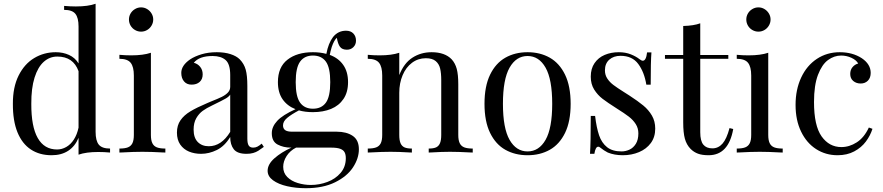

<svg xmlns="http://www.w3.org/2000/svg" viewBox="-20 -804 4654 1012"><path d="M560.1 -21V0Q528.3 -2.9 498 -2.9Q433.6 -2.9 394 11.2V-77.6Q375.5 -32.7 339.6 -9.3Q303.7 14.2 252 14.2Q188.5 14.2 142.6 -16.1Q96.7 -46.4 72 -106.9Q47.4 -167.5 47.9 -256.8Q47.4 -344.2 78.1 -405.8Q108.9 -467.3 160.4 -498Q211.9 -528.8 273.9 -528.8Q312 -528.8 343.8 -514.4Q375.5 -500 394 -469.7V-664.1Q394 -710.4 377.2 -731.2Q360.4 -752 317.9 -752V-772.9Q349.6 -770 379.9 -770Q444.3 -770 483.9 -784.2V-108.9Q483.9 -62.5 500.7 -41.7Q517.6 -21 560.1 -21ZM394 -131.3V-428.7Q366.2 -505.9 282.2 -505.9Q241.7 -505.9 210.7 -478.3Q179.7 -450.7 162.1 -394.8Q144.5 -338.9 145 -256.8Q144.5 -136.7 179 -76.4Q213.4 -16.1 280.8 -16.1Q306.2 -16.1 329.3 -29.3Q352.5 -42.5 369.4 -68.6Q386.2 -94.7 394 -131.3Z M609.9 0ZM787.6 -701.2Q787.6 -684.1 778.8 -669.2Q770 -654.3 755.4 -645.8Q740.7 -637.2 723.6 -637.2Q706.5 -637.2 691.7 -645.8Q676.8 -654.3 668.2 -669.2Q659.7 -684.1 659.7 -701.2Q659.7 -718.3 668.2 -732.9Q676.8 -747.6 691.7 -756.3Q706.5 -765.1 723.6 -765.1Q740.7 -765.1 755.4 -756.3Q770 -747.6 778.8 -732.9Q787.6 -718.3 787.6 -701.2ZM851.6 -21V0L836.4 -0.5Q774.9 -3.9 730.5 -3.9Q686 -3.9 624.5 -0.5L609.4 0V-21Q637.7 -21 654.1 -27.3Q670.4 -33.7 678 -49.3Q685.5 -64.9 685.5 -92.8V-405.8Q685.5 -452.1 668.7 -473.1Q651.9 -494.1 609.4 -494.1V-515.1Q640.6 -512.2 671.4 -512.2Q734.9 -512.2 775.4 -525.9V-92.8Q775.4 -64.9 783 -49.3Q790.5 -33.7 806.9 -27.3Q823.2 -21 851.6 -21Z M1243.7 -491.2Q1266.6 -467.8 1275.1 -436.8Q1283.7 -405.8 1283.7 -351.1V-73.2Q1283.7 -48.3 1290.8 -37.1Q1297.9 -25.9 1314.5 -25.9Q1326.7 -25.9 1336.9 -31.2Q1347.2 -36.6 1359.4 -46.9L1370.6 -29.8Q1353 -16.6 1341.3 -9.3Q1329.6 -2 1314.5 2.4Q1299.3 6.8 1279.3 6.8Q1231 6.8 1212.2 -17.3Q1193.4 -41.5 1193.4 -82Q1164.1 -33.7 1123 -13.4Q1082 6.8 1039.6 6.8Q1004.9 6.8 976.1 -5.1Q947.3 -17.1 929.9 -42.2Q912.6 -67.4 912.6 -105Q912.6 -143.1 931.2 -169.9Q949.7 -196.8 983.4 -217Q1017.1 -237.3 1073.7 -261.2L1093.3 -269.5Q1129.4 -283.7 1149.2 -293.5Q1168.9 -303.2 1181.2 -316.2Q1193.4 -329.1 1193.4 -346.2V-408.2Q1193.4 -466.3 1169.2 -487.5Q1145 -508.8 1100.6 -508.8Q1029.8 -508.8 1001.5 -473.1Q1021.5 -468.3 1034.9 -451.9Q1048.3 -435.5 1048.3 -412.1Q1048.3 -386.7 1032.5 -372.3Q1016.6 -357.9 989.7 -357.9Q964.4 -357.9 950 -375Q935.5 -392.1 935.5 -419.9Q935.5 -459 982.4 -491.2Q1006.8 -507.3 1042.7 -518.1Q1078.6 -528.8 1122.6 -528.8Q1163.6 -528.8 1194.8 -518.8Q1226.1 -508.8 1243.7 -491.2ZM1097.7 -248Q1068.8 -234.4 1048.8 -220Q1028.8 -205.6 1014.6 -181.2Q1000.5 -156.7 1000.5 -121.1Q1000.5 -77.6 1022.5 -55.4Q1044.4 -33.2 1080.6 -33.2Q1147 -33.2 1193.4 -108.9V-305.2Q1186 -293.9 1168.9 -284.2Q1151.9 -274.4 1097.7 -248Z M1871.6 -17.1Q1871.6 30.8 1840.6 78.1Q1809.6 125.5 1746.3 156.7Q1683.1 188 1591.8 188Q1539.6 188 1493.4 177.5Q1447.3 167 1418.9 146.2Q1390.6 125.5 1390.6 96.2Q1390.6 62 1426.5 30.3Q1462.4 -1.5 1516.1 -25.9H1512.7Q1474.6 -25.9 1443.6 -42Q1412.6 -58.1 1412.6 -102.1Q1412.6 -136.2 1441.2 -167Q1469.7 -197.8 1537.6 -228.5Q1493.7 -245.6 1469.2 -281.2Q1444.8 -316.9 1444.8 -371.1Q1444.8 -450.2 1495.4 -489.5Q1545.9 -528.8 1629.4 -528.8Q1668 -528.8 1700.2 -520Q1710.4 -575.7 1735.4 -608.9Q1762.2 -642.1 1803.7 -642.1Q1828.6 -642.1 1842.5 -627.4Q1856.4 -612.8 1856.4 -589.8Q1856.4 -569.3 1842.8 -555.7Q1829.1 -542 1808.6 -542Q1783.2 -542 1772 -557.4Q1760.7 -572.8 1755.4 -605Q1740.7 -591.8 1728.5 -556.2Q1720.7 -529.8 1718.3 -514.6Q1763.7 -498 1789.1 -461.9Q1814.5 -425.8 1814.5 -371.1Q1814.5 -317.9 1790.5 -282.5Q1766.6 -247.1 1725.1 -230Q1683.6 -212.9 1629.4 -212.9Q1587.9 -212.9 1555.7 -222.2Q1515.1 -200.7 1493.4 -182.4Q1471.7 -164.1 1471.7 -143.1Q1471.7 -126.5 1482.9 -118.2Q1494.1 -109.9 1519.5 -109.9H1754.4Q1806.6 -109.9 1839.1 -87.9Q1871.6 -65.9 1871.6 -17.1ZM1538.6 -371.1Q1538.6 -294.9 1561.8 -262.9Q1585 -231 1629.4 -231Q1674.3 -231 1697.5 -262.7Q1720.7 -294.4 1720.7 -371.1Q1720.7 -447.8 1697.5 -479.5Q1674.3 -511.2 1629.4 -511.2Q1585 -511.2 1561.8 -479.2Q1538.6 -447.3 1538.6 -371.1ZM1802.7 29.8Q1802.7 10.3 1796.1 -1.7Q1789.6 -13.7 1772.9 -19.8Q1756.3 -25.9 1726.6 -25.9H1540.5Q1508.8 -9.8 1490.7 18.3Q1472.7 46.4 1472.7 75.2Q1472.7 107.4 1494.1 128.9Q1515.6 150.4 1549.3 160.6Q1583 170.9 1618.7 170.9Q1663.1 170.9 1705.6 155Q1748 139.2 1775.4 107.2Q1802.7 75.2 1802.7 29.8Z M2360.8 -491.2Q2379.4 -470.7 2387.5 -440.7Q2395.5 -410.6 2395.5 -359.9V-92.8Q2395.5 -64.9 2403.1 -49.3Q2410.6 -33.7 2427 -27.3Q2443.4 -21 2471.7 -21V0L2457 -0.5Q2394.5 -3.9 2351.6 -3.9Q2310.5 -3.9 2253.4 -0.5L2239.7 0V-21Q2264.6 -21 2278.6 -27.3Q2292.5 -33.7 2299.1 -49.3Q2305.7 -64.9 2305.7 -92.8V-381.8Q2305.7 -418 2300 -442.4Q2294.4 -466.8 2276.6 -481.9Q2258.8 -497.1 2224.6 -497.1Q2183.6 -497.1 2151.6 -473.1Q2119.6 -449.2 2102.1 -407.5Q2084.5 -365.7 2084.5 -314.9V-92.8Q2084.5 -64.9 2091.1 -49.3Q2097.7 -33.7 2111.8 -27.3Q2126 -21 2150.9 -21V0L2137.2 -0.5Q2081.5 -3.9 2038.6 -3.9Q1995.6 -3.9 1933.1 -0.5L1918.5 0V-21Q1946.8 -21 1963.1 -27.3Q1979.5 -33.7 1987.1 -49.3Q1994.6 -64.9 1994.6 -92.8V-405.8Q1994.6 -452.1 1977.8 -473.1Q1960.9 -494.1 1918.5 -494.1V-515.1Q1949.7 -512.2 1980.5 -512.2Q2043.9 -512.2 2084.5 -525.9V-408.2Q2109.4 -471.7 2154.1 -500.2Q2198.7 -528.8 2254.9 -528.8Q2324.7 -528.8 2360.8 -491.2Z M2987.8 -256.8Q2987.8 -164.1 2958.3 -103.5Q2928.7 -43 2877.7 -14.4Q2826.7 14.2 2760.7 14.2Q2694.8 14.2 2643.8 -14.4Q2592.8 -43 2563.2 -103.5Q2533.7 -164.1 2533.7 -256.8Q2533.7 -349.6 2563.2 -410.4Q2592.8 -471.2 2643.8 -500Q2694.8 -528.8 2760.7 -528.8Q2826.7 -528.8 2877.7 -500Q2928.7 -471.2 2958.3 -410.4Q2987.8 -349.6 2987.8 -256.8ZM2630.9 -256.8Q2630.9 -128.4 2665.8 -67.1Q2700.7 -5.9 2760.7 -5.9Q2820.8 -5.9 2855.7 -67.1Q2890.6 -128.4 2890.6 -256.8Q2890.6 -385.7 2855.7 -447.3Q2820.8 -508.8 2760.7 -508.8Q2700.7 -508.8 2665.8 -447.3Q2630.9 -385.7 2630.9 -256.8Z M3350.6 -492.2Q3361.3 -483.9 3368.2 -483.9Q3385.7 -483.9 3390.6 -527.8H3413.6Q3409.7 -479 3409.7 -357.9H3386.7Q3376 -423.8 3344.2 -466.8Q3312.5 -509.8 3250.5 -509.8Q3214.4 -509.8 3191.4 -489.5Q3168.5 -469.2 3168.5 -433.1Q3168.5 -408.7 3181.2 -389.6Q3193.8 -370.6 3213.4 -356Q3232.9 -341.3 3268.6 -318.8L3296.9 -300.8Q3342.8 -271 3370.8 -247.8Q3398.9 -224.6 3416.3 -194.6Q3433.6 -164.6 3433.6 -126Q3433.6 -81.5 3410.4 -50Q3387.2 -18.6 3348.1 -2.2Q3309.1 14.2 3262.7 14.2Q3218.3 14.2 3183.6 0Q3164.1 -9.8 3142.6 -26.9Q3138.7 -30.8 3133.3 -30.8Q3118.7 -30.8 3112.8 6.8H3089.8Q3093.8 -50.3 3093.8 -192.9H3116.7Q3124 -130.9 3137.7 -90.8Q3151.4 -50.8 3179.7 -28.3Q3208 -5.9 3255.9 -5.9Q3277.8 -5.9 3298.1 -15.4Q3318.4 -24.9 3331.5 -46.1Q3344.7 -67.4 3344.7 -101.1Q3344.7 -128.4 3330.8 -150.1Q3316.9 -171.9 3294.4 -189.2Q3272 -206.5 3231.4 -231.9Q3182.1 -263.2 3156 -283.2Q3129.9 -303.2 3111.8 -332Q3093.8 -360.8 3093.8 -399.9Q3093.8 -442.4 3113.8 -471.4Q3133.8 -500.5 3167.2 -514.6Q3200.7 -528.8 3241.7 -528.8Q3276.9 -528.8 3304.9 -517.6Q3333 -506.3 3350.6 -492.2Z M3818.8 -514.2V-494.1H3670.9V-106.9Q3670.9 -61.5 3687 -41.7Q3703.1 -22 3734.9 -22Q3766.1 -22 3788.1 -46.9Q3810.1 -71.8 3825.2 -128.9L3844.7 -124Q3820.3 14.2 3714.8 14.2Q3681.2 14.2 3659.2 6.1Q3637.2 -2 3620.1 -19Q3598.6 -41 3589.8 -73Q3581.1 -105 3581.1 -159.2V-494.1H3484.9V-514.2H3581.1V-667Q3637.2 -668.5 3670.9 -681.2V-514.2Z M3863.8 0ZM4041.5 -701.2Q4041.5 -684.1 4032.7 -669.2Q4023.9 -654.3 4009.3 -645.8Q3994.6 -637.2 3977.5 -637.2Q3960.4 -637.2 3945.6 -645.8Q3930.7 -654.3 3922.1 -669.2Q3913.6 -684.1 3913.6 -701.2Q3913.6 -718.3 3922.1 -732.9Q3930.7 -747.6 3945.6 -756.3Q3960.4 -765.1 3977.5 -765.1Q3994.6 -765.1 4009.3 -756.3Q4023.9 -747.6 4032.7 -732.9Q4041.5 -718.3 4041.5 -701.2ZM4105.5 -21V0L4090.3 -0.5Q4028.8 -3.9 3984.4 -3.9Q3939.9 -3.9 3878.4 -0.5L3863.3 0V-21Q3891.6 -21 3908 -27.3Q3924.3 -33.7 3931.9 -49.3Q3939.5 -64.9 3939.5 -92.8V-405.8Q3939.5 -452.1 3922.6 -473.1Q3905.8 -494.1 3863.3 -494.1V-515.1Q3894.5 -512.2 3925.3 -512.2Q3988.8 -512.2 4029.3 -525.9V-92.8Q4029.3 -64.9 4036.9 -49.3Q4044.4 -33.7 4060.8 -27.3Q4077.1 -21 4105.5 -21Z M4522.5 -497.1Q4569.3 -465.3 4569.3 -419.9Q4569.3 -393.6 4554.4 -378.7Q4539.6 -363.8 4516.6 -363.8Q4493.2 -363.8 4477.3 -377.2Q4461.4 -390.6 4461.4 -414.1Q4461.4 -435.5 4473.4 -450Q4485.4 -464.4 4503.4 -469.2Q4493.7 -487.3 4467.8 -499.3Q4441.9 -511.2 4413.6 -511.2Q4377 -511.2 4344.7 -487.8Q4312.5 -464.4 4291.5 -409.7Q4270.5 -355 4270.5 -266.1Q4270.5 -141.6 4310.5 -85.2Q4350.6 -28.8 4414.6 -28.8Q4457 -28.8 4495.8 -53.7Q4534.7 -78.6 4559.6 -131.8L4578.6 -125Q4567.4 -89.4 4543.9 -57.9Q4520.5 -26.4 4482.7 -6.1Q4444.8 14.2 4394.5 14.2Q4332 14.2 4281.7 -18.1Q4231.4 -50.3 4202.4 -110.4Q4173.3 -170.4 4173.3 -251Q4173.3 -332 4202.9 -395.3Q4232.4 -458.5 4285.6 -493.7Q4338.9 -528.8 4406.2 -528.8Q4473.6 -528.8 4522.5 -497.1Z"/></svg>

Font: TypoPRO Playfair Display
Style: Regular
Weight: 400
Designer: Claus Eggers Sørensen
Foundry: Claus Eggers Sørensen
Version: Version 1.004;PS 001.004;hotconv 1.0.70;makeotf.lib2.5.58329